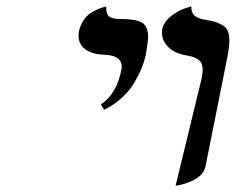

<svg xmlns="http://www.w3.org/2000/svg" viewBox="-20 -579 745 607"><path d="M309.1 -231.9 298.8 -249Q349.1 -281.7 363.8 -358.9Q368.2 -379.9 355 -392.1Q341.8 -404.3 313 -405.8Q266.1 -407.2 244.6 -427.2Q223.1 -447.3 230 -481.9Q234.4 -500.5 244.6 -515.4Q254.9 -530.3 266.8 -537.8Q278.8 -545.4 290 -550.3Q301.3 -555.2 308.6 -556.6L315.9 -558.1Q315.4 -544.4 318.8 -535.6Q322.3 -526.9 330.6 -523.7Q338.9 -520.5 344.7 -519.8Q350.6 -519 361.8 -519Q409.7 -519 429 -507.3Q448.2 -495.6 448.2 -462.9Q448.2 -448.7 440.9 -405.8Q437 -387.2 429 -366.7Q420.9 -346.2 406.2 -320.3Q391.6 -294.4 366.2 -270.8Q340.8 -247.1 309.1 -231.9ZM535.2 7.8 618.2 -334Q625 -369.6 613.8 -384Q602.5 -398.4 569.8 -403.8Q530.3 -409.7 508.8 -433.8Q487.3 -458 493.2 -488.8Q499.5 -511.7 522.5 -529.3Q545.4 -546.9 565.4 -552.7L585 -559.1Q584.5 -546.9 588.4 -538.6Q592.3 -530.3 600.1 -526.1Q607.9 -522 612.8 -520.3Q617.7 -518.6 626 -517.1Q647 -513.7 658 -510.5Q668.9 -507.3 681.6 -500.5Q694.3 -493.7 699.7 -481.9Q705.1 -470.2 705.1 -452.1Q705.1 -429.7 699.2 -400.9Q687.5 -341.3 663.8 -223.4Q640.1 -105.5 629.9 -54.2Q627 -39.1 616 -27.3Q605 -15.6 591.6 -9.3Q578.1 -2.9 565.4 1.2Q552.7 5.4 543.9 6.8Z"/></svg>

Font: Linear Smooth
Style: Bold Italic
Weight: 700
Designer: Philipp H. Poll, Flanker
Foundry: Philipp H. Poll, reworked by Flanker
Version: Version 1.061 | FøM Fix